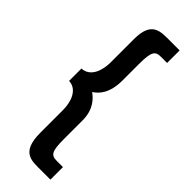

<svg xmlns="http://www.w3.org/2000/svg" viewBox="-296 -779 953 953"><g transform="rotate(45 180.5 -302.5)"><path d="M271 -668H314V-756H248C181 -756 114 -762 114 -636V-471C114 -412 91 -350 33 -348V-261C91 -259 114 -196 114 -138V21C114 159 181 151 248 151H314V63H271C230 63 219 47 219 -40V-170C219 -248 178 -285 153 -303C181 -321 219 -358 219 -450V-564C219 -651 230 -668 271 -668Z"/></g></svg>

Font: Reem Kufi
Style: Regular
Weight: 400
Designer: Khaled Hosny
Version: Version 0.007